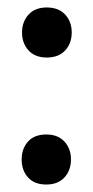

<svg xmlns="http://www.w3.org/2000/svg" viewBox="-20 -480 248 514"><path d="M39 -393Q39 -422 56.5 -441Q74 -460 105 -460Q137 -460 154.5 -441Q172 -422 172 -393Q172 -364 154.5 -345Q137 -326 105 -326Q74 -326 56.5 -345Q39 -364 39 -393ZM38 -53Q38 -82 55 -101Q72 -120 104 -120Q135 -120 152.5 -101Q170 -82 170 -53Q170 -24 152.5 -5Q135 14 104 14Q72 14 55 -5Q38 -24 38 -53Z"/></svg>

Font: Baloo Thambi 2 Medium
Style: Regular
Weight: 500
Designer: Aadarsh Rajan and Ek Type
Foundry: Ek Type
Version: Version 1.640;hotconv 1.0.111;makeotfexe 2.5.65597; ttfautoh